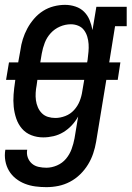

<svg xmlns="http://www.w3.org/2000/svg" viewBox="-23 -558 543 791"><path d="M168 213Q145 213 122.5 210Q100 207 79.5 199Q59 191 42 177.5Q25 164 14 145.5Q3 127 -1 104.5Q-5 82 -1 59H89Q86 76 91.5 91Q97 106 108.5 116Q120 126 136 129.5Q152 133 168 133Q190 133 212 123.5Q234 114 249 96Q264 78 272 56Q280 34 284 12L299 -78Q288 -58 272.5 -41.5Q257 -25 238 -13.5Q219 -2 197.5 3Q176 8 155 8Q129 8 106 -1Q83 -10 67.5 -28Q52 -46 44 -69.5Q36 -93 33.5 -118Q31 -143 33 -169Q35 -195 39 -221L40 -229H2L14 -301H52L61 -351Q64 -374 71 -396.5Q78 -419 89.5 -440.5Q101 -462 117.5 -481Q134 -500 154.5 -513Q175 -526 198.5 -532Q222 -538 245 -538Q267 -538 288 -531Q309 -524 323.5 -509.5Q338 -495 346 -475.5Q354 -456 358 -434L374 -530H499V-450H451L427 -301H473L462 -229H415L373 26Q369 50 361 74Q353 98 339.5 120Q326 142 307 160.5Q288 179 265 191Q242 203 217.5 208Q193 213 168 213ZM143 -301H336L338 -312Q340 -328 341.5 -344.5Q343 -361 342 -376.5Q341 -392 336.5 -407Q332 -422 323 -434Q314 -446 299.5 -452Q285 -458 269 -458Q246 -458 224 -448.5Q202 -439 186 -421.5Q170 -404 161.5 -382Q153 -360 149 -337ZM205 -72Q225 -72 246 -80Q267 -88 282 -104.5Q297 -121 305 -141Q313 -161 316 -182L324 -229H131L128 -207Q125 -192 124 -176Q123 -160 125 -145Q127 -130 133 -116Q139 -102 149.5 -91.5Q160 -81 174.5 -76.5Q189 -72 205 -72Z"/></svg>

Font: Iosevka Curly Slab MdObl
Style: Regular
Weight: 500
Italic angle: -9°
Monospace: yes
Designer: Belleve Invis
Foundry: Belleve Invis
Version: Version 11.0.0; ttfautohint (v1.8.3)